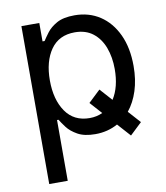

<svg xmlns="http://www.w3.org/2000/svg" viewBox="-84 -623 778 898"><g transform="rotate(-10 304.5 -174.5)"><path d="M77.1 204.1V-545.9H162.1V-458.5H171.9Q181.2 -473.1 197.8 -495.4Q214.4 -517.6 245.6 -535.2Q276.9 -552.7 330.1 -552.7Q398.4 -552.7 450.4 -518.6Q502.4 -484.4 532 -421.1Q561.5 -357.9 561.5 -271.5Q561.5 -206.5 544.7 -154.3Q527.8 -102.1 497.6 -64.9L549.8 -6.8L493.2 46.9L437.5 -15.1Q389.6 11.7 330.6 11.7Q278.8 11.7 247.1 -6.1Q215.3 -23.9 198.2 -46.6Q181.2 -69.3 171.9 -84.5H165V204.1ZM384.8 -190.4 437 -132.3Q472.2 -187.5 472.2 -272.5Q472.2 -329.1 455.1 -374.8Q438 -420.4 403.6 -447.3Q369.1 -474.1 317.4 -474.1Q242.2 -474.1 203.1 -418.5Q164.1 -362.8 164.1 -272.5Q164.1 -181.2 203.6 -124Q243.2 -66.9 317.4 -66.9Q351.1 -66.9 378.9 -80.1L328.1 -136.7Z"/></g></svg>

Font: Inter-Regular
Style: Regular
Weight: 400
Designer: Rasmus Andersson
Foundry: rsms
Version: Version 4.000;git-a52131595